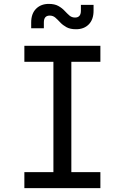

<svg xmlns="http://www.w3.org/2000/svg" viewBox="-20 -965 640 985"><path d="M105 0V-82H254V-648H105V-730H495V-648H346V-82H495V0ZM370 -815Q340 -815 321 -825.5Q302 -836 289 -850Q276 -864 264 -874.5Q252 -885 235 -885Q205 -885 205 -850V-820H140V-850Q140 -895 165 -920Q190 -945 230 -945Q260 -945 279 -934.5Q298 -924 311 -910Q324 -896 336 -885.5Q348 -875 365 -875Q395 -875 395 -910V-940H460V-910Q460 -865 435.5 -840Q411 -815 370 -815Z"/></svg>

Font: JetBrainsMonoNL NFM
Style: Regular
Weight: 400
Monospace: yes
Designer: Philipp Nurullin, Konstantin Bulenkov
Foundry: JetBrains
Version: Version 2.304; ttfautohint (v1.8.4.7-5d5b);Nerd Fonts 3.3.0